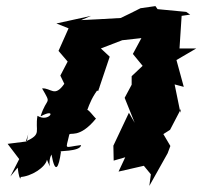

<svg xmlns="http://www.w3.org/2000/svg" viewBox="-20 -576 664 630"><path d="M604 -528 591 -537 497 -546 490 -556 441 -549C419 -538 398 -527 376 -517L306 -513L246 -510L279 -524L165 -499L205 -483L172 -409L202 -374L178 -328L191 -301C159 -255 148 -288 118 -286C151 -229 134 -261 113 -194C171 -226 142 -172 103 -196C94 -144 119 -137 65 -112C80 -155 75 -154 68 -112L5 -104L43 -54L14 3L38 -26C45 33 53 -1 44 5C83 4 130 -28 134 -52C154 -7 133 -41 149 -69C161 -2 173 -25 180 -78C164 -82 244 -77 246 -100C188 -93 196 -82 207 -133C208 -145 239 -118 295 -187C291 -189 267 -222 266 -214C274 -236 283 -260 307 -290C277 -304 263 -298 302 -277L340 -390L311 -417L381 -444L444 -451L416 -399L448 -360L412 -326V-298L389 -255L422 -173L403 -206L352 -98L353 -49L391 -60L369 -13L452 -32L475 -4L470 34L530 -73L539 -97L516 -136L538 -150L574 -219L572 -206L553 -299L583 -291L559 -379L624 -417H569L576 -524Z"/></svg>

Font: Asimov Aggro
Style: It
Weight: 500
Designer: Google
Version: Version 2.000980; 2014